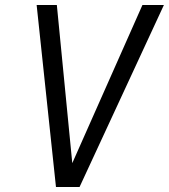

<svg xmlns="http://www.w3.org/2000/svg" viewBox="-20 -745 673 765"><path d="M126 -725H206.5L268 -95L547.5 -725H633L297 0H203Z"/></svg>

Font: JuliaMono Italic
Style: Regular
Weight: 400
Italic angle: -9°
Monospace: yes
Designer: cormullion
Foundry: corm
Version: Version 0.049; ttfautohint (v1.8.4)